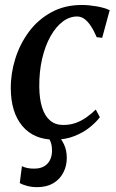

<svg xmlns="http://www.w3.org/2000/svg" viewBox="-20 -566 480 792"><path d="M204 10Q119.5 10 72.2 -46.2Q25 -102.5 24.5 -201.5Q24 -262.5 43 -323.5Q62 -384.5 99.2 -434.8Q136.5 -485 191.5 -515.2Q246.5 -545.5 318 -545.5Q345 -545.5 377.5 -540Q410 -534.5 432.5 -524L401.5 -410L379 -412.5Q367 -440.5 354.2 -459.5Q341.5 -478.5 327.8 -488.2Q314 -498 298 -498Q266.5 -498 238.2 -476.5Q210 -455 188.2 -416.2Q166.5 -377.5 154 -324.5Q141.5 -271.5 142 -208Q142.5 -157.5 153.8 -122.2Q165 -87 186.8 -68.8Q208.5 -50.5 240.5 -50.5Q269 -50.5 292.5 -59Q316 -67.5 336.2 -81.8Q356.5 -96 375 -114L392 -82.5Q377 -62.5 350.5 -41Q324 -19.5 287.2 -4.8Q250.5 10 204 10ZM133 206Q112 206 92.5 201Q73 196 61.5 189L70.5 119.5Q79 124 92.5 127Q106 130 122 129.5Q146 129.5 162 120Q178 110.5 186 94.5Q194 78.5 194.5 59Q195 34 188.2 17.8Q181.5 1.5 173.5 -12L198.5 -14L216 -12Q232 5 243.8 29.2Q255.5 53.5 255.5 85.5Q255.5 118.5 241.2 146Q227 173.5 199.8 189.8Q172.5 206 133 206Z"/></svg>

Font: Merriweather 72pt Medium
Style: Italic
Weight: 500
Italic angle: -7.8°
Version: Version 2.101